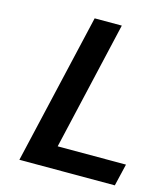

<svg xmlns="http://www.w3.org/2000/svg" viewBox="-109 -805 766 888"><g transform="rotate(15 274.5 -361.0)"><path d="M524 0 549 -106H222L364 -722H234L67 0Z"/></g></svg>

Font: Perun SemiBold Italic
Style: Regular
Weight: 400
Italic angle: -12°
Foundry: Copyright (c) Stefan Peev, Context Ltd, 2016
Version: Version 1.026